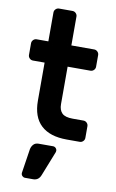

<svg xmlns="http://www.w3.org/2000/svg" viewBox="-103 -764 645 1068"><g transform="rotate(10 219.5 -230.0)"><path d="M21 0ZM322 -120H383Q394 -120 402 -112Q410 -104 410 -93V-27Q410 -16 402 -8Q394 0 383 0H309Q214 0 164 -46.5Q114 -93 114 -185V-400H48Q37 -400 29 -408Q21 -416 21 -427V-493Q21 -504 29 -512Q37 -520 48 -520H114V-683Q114 -694 122 -702Q130 -710 141 -710H217Q228 -710 236 -702Q244 -694 244 -683V-520H373Q384 -520 392 -512Q400 -504 400 -493V-427Q400 -416 392 -408Q384 -400 373 -400H244V-188Q244 -155 261.5 -137.5Q279 -120 322 -120ZM160 50H241Q250 50 256.5 56.5Q263 63 263 72Q263 76 262 79L207 218Q195 250 164 250H118Q109 250 102.5 243.5Q96 237 96 228V226L117 89Q120 73 130.5 61.5Q141 50 160 50Z"/></g></svg>

Font: Hezaedrus Medium
Style: Regular
Weight: 500
Designer: Hubert & Fischer
Foundry: Hubert & Fischer
Version: Version 1.10;September 3, 2019;FontCreator 11.5.0.2425 64-bi